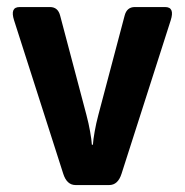

<svg xmlns="http://www.w3.org/2000/svg" viewBox="-20 -533 532 553"><path d="M20.5 -474.6Q8.3 -512.7 36.6 -512.7H124Q147 -512.7 153.3 -487.8L229 -201.7Q235.4 -177.7 239.5 -154.3Q243.7 -130.9 244.6 -116.2H247.6Q248.5 -130.9 252.7 -154.3Q256.8 -177.7 263.2 -201.7L338.9 -487.8Q345.2 -512.7 368.2 -512.7H455.6Q483.9 -512.7 471.7 -474.6L330.1 -32.7Q319.8 0 294.4 0H197.8Q172.4 0 162.1 -32.7Z"/></svg>

Font: Istok
Style: Bold
Weight: 700
Designer: Andrey V. Panov
Foundry: Andrey V. Panov
Version: Version 1.0.1